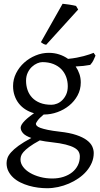

<svg xmlns="http://www.w3.org/2000/svg" viewBox="-20 -747 528 1011"><path d="M336.9 -293Q336.9 -318.8 328.4 -342Q319.8 -365.2 303 -382.6Q286.1 -399.9 261 -409.9Q235.8 -419.9 203.1 -419.9Q190.9 -419.9 176 -413.6Q161.1 -407.2 147.9 -395Q134.8 -382.8 126 -364.3Q117.2 -345.7 117.2 -321.8Q117.2 -295.9 125.2 -272.7Q133.3 -249.5 149.7 -232.4Q166 -215.3 191.2 -205.3Q216.3 -195.3 251 -195.3Q265.1 -195.3 280.5 -201.4Q295.9 -207.5 308.3 -220Q320.8 -232.4 328.9 -250.5Q336.9 -268.6 336.9 -293ZM252.9 2Q234.4 0 218.8 -2.4Q203.1 -4.9 189.5 -7.8Q154.3 11.2 134 26.4Q113.8 41.5 103.5 53.5Q93.3 65.4 90.6 75.2Q87.9 85 87.9 92.8Q87.9 113.3 101.6 131.6Q115.2 149.9 138.2 163.3Q161.1 176.8 191.4 184.8Q221.7 192.9 254.9 192.9Q287.6 192.9 314.5 184.1Q341.3 175.3 360.4 159.9Q379.4 144.5 389.9 123.3Q400.4 102.1 400.4 76.7Q400.4 63 394 51.5Q387.7 40 371.1 30.8Q354.5 21.5 325.9 14.2Q297.4 6.8 252.9 2ZM405.3 -313Q405.3 -275.4 388.4 -244.4Q371.6 -213.4 344.2 -191.2Q316.9 -168.9 282.2 -156.5Q247.6 -144 211.9 -144H210Q186.5 -124.5 177.7 -111.6Q168.9 -98.6 168.9 -95.7Q168.9 -89.8 174.1 -84.2Q179.2 -78.6 193.1 -73.5Q207 -68.4 231.4 -63.2Q255.9 -58.1 293.9 -53.7Q347.2 -47.9 381.8 -36.1Q416.5 -24.4 437 -9Q457.5 6.3 465.6 23.9Q473.6 41.5 473.6 58.6Q473.6 85.4 463.4 109.6Q453.1 133.8 435.5 154.3Q418 174.8 394 191.4Q370.1 208 342.8 219.7Q315.4 231.4 286.1 237.8Q256.8 244.1 228 244.1Q205.1 244.1 180.7 241Q156.2 237.8 132.3 231Q108.4 224.1 87.2 213.6Q65.9 203.1 49.8 188.2Q33.7 173.3 24.2 154.5Q14.6 135.7 14.6 111.8Q14.6 99.1 19.3 85.2Q23.9 71.3 38.1 55.2Q52.2 39.1 77.6 20.5Q103 2 145 -20.5Q113.3 -31.7 101.1 -45.9Q88.9 -60.1 88.9 -74.7Q88.9 -78.6 91.3 -85.2Q93.8 -91.8 101.3 -101.3Q108.9 -110.8 122.8 -123Q136.7 -135.3 159.2 -150.9Q134.3 -157.7 114 -170.7Q93.8 -183.6 79.3 -201.9Q64.9 -220.2 56.9 -243.4Q48.8 -266.6 48.8 -293.9Q48.8 -329.6 64.9 -361.6Q81.1 -393.6 107.4 -417.2Q133.8 -440.9 167.5 -454.8Q201.2 -468.8 236.8 -468.8Q266.1 -468.8 291.7 -460.4Q317.4 -452.1 338.4 -437Q363.8 -439.5 384.3 -443.4Q404.8 -447.3 421.1 -451.7Q437.5 -456.1 450.2 -460.4Q462.9 -464.8 473.1 -468.8L482.9 -454.1Q477.1 -440.4 471.7 -429Q466.3 -417.5 455.1 -405.3Q436.5 -401.9 418.7 -399.9Q400.9 -397.9 378.4 -397Q391.1 -378.4 398.2 -357.4Q405.3 -336.4 405.3 -313ZM223.1 -511.2Q214.4 -512.7 207.5 -516.6Q200.7 -520.5 195.3 -524.9L309.6 -727.1Q315.4 -726.6 325 -725.3Q334.5 -724.1 345 -722.7Q355.5 -721.2 365.2 -719.2Q375 -717.3 380.4 -715.8L391.6 -696.8Z"/></svg>

Font: Gentium Plus APac
Style: Regular
Weight: 400
Designer: J. Victor Gaultney, Annie Olsen, Iska Routamaa, Becca Hirsbrunner
Foundry: SIL International
Version: Version 5.000